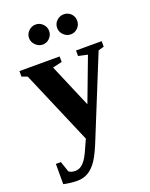

<svg xmlns="http://www.w3.org/2000/svg" viewBox="-162 -753 824 1054"><g transform="rotate(-20 250.0 -226.5)"><path d="M225.6 14.2 42 -415 9.8 -426.8V-459H244.6V-426.8L189.9 -414.1L297.9 -160.2L394 -415L340.3 -426.8V-459H490.2V-426.8L457 -417L275.9 28.8Q244.6 108.4 221.2 144.3Q197.8 180.2 169.2 198Q140.6 215.8 104 215.8Q64.5 215.8 23.4 206.5V88.4H52.7L73.7 149.9Q87.9 161.1 109.9 161.1Q128.4 161.1 142.6 152.3Q156.7 143.6 169.2 127Q181.6 110.4 192.9 86.2Q204.1 62 225.6 14.2ZM344.2 -551.8Q320.8 -551.8 303 -569.1Q285.2 -586.4 285.2 -610.8Q285.2 -635.3 303 -652.1Q320.8 -668.9 344.2 -668.9Q368.2 -668.9 385.3 -652.3Q402.3 -635.7 402.3 -610.8Q402.3 -586.4 385.3 -569.1Q368.2 -551.8 344.2 -551.8ZM180.2 -551.8Q156.7 -551.8 138.9 -569.8Q121.1 -587.9 121.1 -610.8Q121.1 -634.3 138.7 -651.6Q156.2 -668.9 180.2 -668.9Q204.1 -668.9 221.2 -651.6Q238.3 -634.3 238.3 -610.8Q238.3 -586.4 221.2 -569.1Q204.1 -551.8 180.2 -551.8Z"/></g></svg>

Font: Liberation Serif
Style: Bold
Weight: 700
Designer: Steve Matteson
Foundry: Ascender Corporation
Version: Version 2.1.5